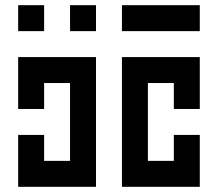

<svg xmlns="http://www.w3.org/2000/svg" viewBox="-20 -720 840 740"><path d="M50 -700V-600H150V-700ZM350 -600V-700H250V-600ZM450 -600H750V-700H450ZM50 -500V-300H150V-400H250V-100H150V-200H50V0H350V-500ZM450 -500V0H750V-200H650V-100H550V-400H650V-300H750V-500Z"/></svg>

Font: Mourier
Style: Regular
Weight: 400
Designer: Eric Mourier
Foundry: Velvetyne Type Foundry
Version: Version 2.000;hotconv 1.0.109;makeotfexe 2.5.65596